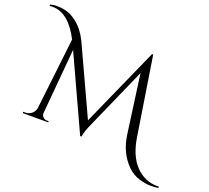

<svg xmlns="http://www.w3.org/2000/svg" viewBox="-225 -1003 1495 1376"><g transform="rotate(20 522.5 -314.5)"><path d="M1100 162Q1106 162 1112 162V172Q1084 176 1049.5 176Q1015 176 964.5 161Q914 146 873 105Q789 21 771 -113L710 -558L502 -88Q474 -27 468 14H458L199 -549L155 -52Q153 -35 165.5 -22Q178 -9 193 -9Q193 -9 193 -9H209V0H15V-10H31Q58 -10 78.5 -26.5Q99 -43 104 -70L167 -616Q79 -789 -44 -789Q-55 -789 -67 -788V-798Q-40 -805 -23 -805Q-6 -805 14 -803.5Q34 -802 61 -794Q88 -786 112 -770.5Q136 -755 154 -738.5Q172 -722 188 -702Q215 -666 231 -633L472 -111L741 -714H750L843 -122Q864 18 933.5 90Q1003 162 1100 162Z"/></g></svg>

Font: Cinzel Decorative
Style: Regular
Weight: 400
Designer: Natanael Gama
Version: Version 1.002;PS 001.002;hotconv 1.0.56;makeotf.lib2.0.21325